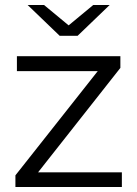

<svg xmlns="http://www.w3.org/2000/svg" viewBox="-20 -752 551 772"><path d="M470 -59V0H42V-47L373 -466H48V-526H464V-479L133 -59ZM421 -732 292 -608H220L91 -732H157L256 -650L355 -732Z"/></svg>

Font: Idrija
Style: Regular
Weight: 400
Designer: Julieta Ulanovsky
Foundry: Julieta Ulanovsky
Version: Version 7.200